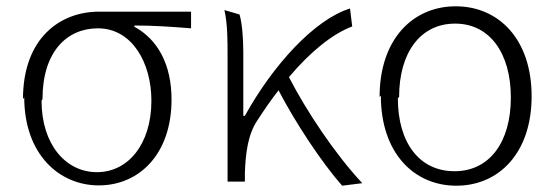

<svg xmlns="http://www.w3.org/2000/svg" viewBox="-20 -565 1767 610"><path d="M57 -256C57 -76 167 24 294 24C421 24 525 -74 525 -249C525 -360 481 -440 407 -480V-484C469 -484 524 -480 587 -475V-528H295C169 -528 53 -442 53 -250ZM115 -250C115 -400 192 -475 291 -475C400 -475 461 -365 461 -245C461 -107 387 -18 288 -18C189 -18 112 -106 112 -245Z M693 -533C703 -489 703 -435 703 -391V12H758V-14C760 -79 768 -139 798 -183C820 -217 842 -249 865 -278C918 -176 1001 -50 1067 25L1131 17C1044 -76 953 -213 898 -320C968 -403 1038 -458 1099 -481L1092 -538C979 -503 847 -358 758 -197H753V-398C753 -444 749 -493 741 -519Z M1190 -261C1190 -79 1295 25 1430 25C1564 25 1669 -78 1669 -259C1669 -442 1563 -545 1428 -545C1292 -545 1186 -441 1186 -257ZM1248 -257C1248 -397 1315 -490 1426 -490C1536 -490 1603 -396 1603 -255C1603 -113 1535 -21 1424 -21C1312 -21 1244 -112 1244 -253Z"/></svg>

Font: GenEiGothic-pro-Light
Style: Regular
Weight: 300
Designer: Ryoko NISHIZUKA (kana & ideographs); Paul D. Hunt (Latin, Greek & Cyrillic); Wenlong ZHANG (bopomofo); Sandoll Communica
Foundry: Adobe Systems Incorporated; o_tamon
Version: Version 1.000.140830